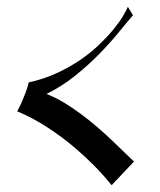

<svg xmlns="http://www.w3.org/2000/svg" viewBox="-20 -588 471 566"><path d="M375 -111.8 309.1 -42Q284.2 -72.8 258.8 -98.4Q233.4 -124 209.2 -145Q185.1 -166 162.4 -182.9Q139.6 -199.7 120.1 -212.4Q73.7 -242.2 30.8 -259.8Q37.6 -272.5 43.9 -286.6Q49.3 -298.8 55.2 -314.2Q61 -329.6 64.9 -345.2Q109.9 -355 147.7 -372.6Q185.5 -390.1 216.6 -411.4Q247.6 -432.6 271.7 -455.8Q295.9 -479 313.5 -500.2Q331.1 -521.5 341.8 -539.3Q352.5 -557.1 356.9 -567.9L372.1 -543Q353 -521 327.9 -490.2Q302.7 -459.5 271 -427.2Q239.3 -395 200.9 -364.3Q162.6 -333.5 117.2 -311Q142.6 -301.3 168.5 -285.6Q194.3 -270 219.2 -251.5Q244.1 -232.9 267.3 -212.9Q290.5 -192.9 310.5 -173.8Q330.6 -154.8 346.9 -138.7Q363.3 -122.6 375 -111.8Z"/></svg>

Font: Quintessential
Style: Regular
Weight: 400
Designer: Astigmatic (AOETI)
Foundry: Astigmatic (AOETI)
Version: Version 1.000